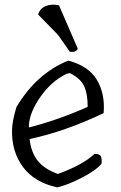

<svg xmlns="http://www.w3.org/2000/svg" viewBox="-20 -810 521 830"><path d="M275 -548Q363 -525 399 -464.5Q435 -404 428 -321Q260 -241 108 -209Q114 -153 142 -116.5Q170 -80 230 -58Q338 -97 389 -145Q409 -145 415 -136Q421 -127 419 -103Q399 -76 336 -43Q273 -10 227 0Q128 -22 79 -88.5Q30 -155 32 -248Q33 -288 51 -347Q137 -492 275 -548ZM105 -267V-259Q231 -291 359 -348Q359 -405 343.5 -438Q328 -471 282 -494L268 -491Q202 -459 154.5 -391Q107 -323 105 -267ZM282 -586 231 -659 145 -747Q152 -773 177 -783.5Q202 -794 235 -787L316 -600Q311 -583 282 -586Z"/></svg>

Font: Tillana
Style: Regular
Weight: 400
Designer: Lipi Raval (Devanagari, Latin), Jonny Pinhorn (Latin)
Foundry: Indian Type Foundry
Version: Version 2.003;PS 1.0;hotconv 1.0.79;makeotf.lib2.5.61930; tt